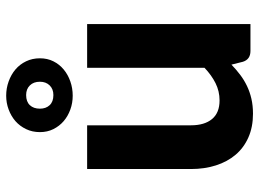

<svg xmlns="http://www.w3.org/2000/svg" viewBox="-126 -684 819 606"><g transform="rotate(-90 283.0 -381.5)"><path d="M509.5 -515.5V0H424.5Q398 0 390.5 -24L381.5 -60Q366 -45 349.5 -32.5Q333 -20 314.2 -11Q295.5 -2 273.8 3Q252 8 226.5 8Q184.5 8 151.8 -6.5Q119 -21 97 -47Q75 -73 63.5 -109Q52 -145 52 -188V-515.5H190V-188Q190 -145 209.8 -121.2Q229.5 -97.5 268.5 -97.5Q297.5 -97.5 323 -110.2Q348.5 -123 371.5 -145V-515.5ZM168.5 -664.5Q168.5 -688.5 178 -708.2Q187.5 -728 203.2 -741.8Q219 -755.5 239.8 -763.2Q260.5 -771 283.5 -771Q307 -771 328.5 -763.2Q350 -755.5 366.2 -741.8Q382.5 -728 392 -708.2Q401.5 -688.5 401.5 -664.5Q401.5 -641 392 -622Q382.5 -603 366.2 -589.5Q350 -576 328.5 -568.5Q307 -561 283.5 -561Q260.5 -561 239.8 -568.5Q219 -576 203.2 -589.5Q187.5 -603 178 -622Q168.5 -641 168.5 -664.5ZM242.5 -664.5Q242.5 -645.5 253.5 -633.8Q264.5 -622 285.5 -622Q304.5 -622 316 -633.8Q327.5 -645.5 327.5 -664.5Q327.5 -684.5 316 -696.2Q304.5 -708 285.5 -708Q264.5 -708 253.5 -696.2Q242.5 -684.5 242.5 -664.5Z"/></g></svg>

Font: LatoLatin Heavy
Style: Regular
Weight: 800
Designer: Lukasz Dziedzic with Adam Twardoch and Botio Nikoltchev
Foundry: tyPoland Lukasz Dziedzic
Version: Version 2.015; 2015-08-06; http://www.latofonts.com/